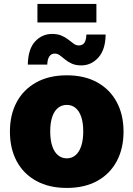

<svg xmlns="http://www.w3.org/2000/svg" viewBox="-20 -924 663 954"><path d="M312 9.8Q223.6 9.8 160.2 -25.1Q96.7 -60.1 63 -123Q29.3 -186 29.3 -270Q29.3 -354 63 -416.7Q96.7 -479.5 160.2 -514.6Q223.6 -549.8 312 -549.8Q400.4 -549.8 463.4 -514.6Q526.4 -479.5 560.1 -416.7Q593.8 -354 593.8 -270Q593.8 -186 560.1 -123Q526.4 -60.1 463.4 -25.1Q400.4 9.8 312 9.8ZM312 -137.2Q336.9 -137.2 355.5 -153.1Q374 -168.9 383.8 -199Q393.6 -229 393.6 -271Q393.6 -313.5 383.8 -342.8Q374 -372.1 355.5 -387.5Q336.9 -402.8 312 -402.8Q286.6 -402.8 267.8 -387.5Q249 -372.1 239.3 -342.8Q229.5 -313.5 229.5 -271Q229.5 -229 239.3 -199Q249 -168.9 267.8 -153.1Q286.6 -137.2 312 -137.2ZM383.8 -599.1Q356 -599.1 336.7 -607.9Q317.4 -616.7 303.5 -628.4Q289.6 -640.1 277.6 -648.9Q265.6 -657.7 252 -657.7Q234.9 -657.7 225.3 -643.8Q215.8 -629.9 214.8 -603H118.2Q119.6 -680.2 154.3 -717.8Q189 -755.4 239.3 -755.4Q266.6 -755.4 286.1 -746.8Q305.7 -738.3 320.1 -726.8Q334.5 -715.3 346.4 -706.8Q358.4 -698.2 371.1 -698.2Q391.6 -698.2 400.1 -712.6Q408.7 -727.1 409.2 -752.4H504.9Q503.9 -677.2 468.8 -638.2Q433.6 -599.1 383.8 -599.1ZM459 -904.3V-812.5H166V-904.3Z"/></svg>

Font: Inter 16pt Black
Style: Regular
Weight: 900
Version: Version 4.001;git-66647c0bb